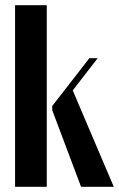

<svg xmlns="http://www.w3.org/2000/svg" viewBox="-20 -719 458 739"><path d="M160 0H38V-699H160ZM260 -371 418 0H292L181 -295V-311L324 -495H356Z"/></svg>

Font: Moniqa Black Heading
Style: Regular
Weight: 900
Designer: Rajesh Rajput
Foundry: Rajesh Rajput
Version: Version 1.000